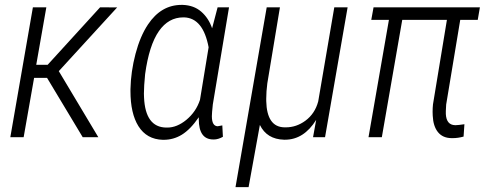

<svg xmlns="http://www.w3.org/2000/svg" viewBox="-20 -558 1979 781"><path d="M171.4 -241.2H118.7L76.2 0H22L113.8 -528.3H168.5L127.4 -294.4H173.8L387.2 -528.3L456.5 -527.8L219.2 -268.6L379.9 0H316.4Z M565.9 -161.6Q571.3 -40.5 655.8 -39.1Q658.2 -39.1 660.6 -39.1Q699.7 -39.1 737.8 -70.3Q777.8 -103.5 793.5 -151.9L828.6 -365.7Q806.2 -484.4 729.5 -487.3Q727.5 -487.3 725.6 -487.3Q665.5 -487.3 626.5 -431.6Q586.4 -374 570.3 -256.3Q565.4 -206.5 565.4 -177.2Q565.4 -168.5 565.9 -161.6ZM911.6 -528.3 845.7 -133.3Q841.8 -97.2 841.8 -85.4Q841.8 -45.4 865.2 -44.4L884.3 -47.9L886.7 -1.5Q867.2 9.3 850.6 9.3Q849.1 9.3 847.7 9.3Q788.6 9.3 788.6 -73.2Q788.6 -77.1 788.6 -81.1Q754.4 -31.2 719.2 -9.8Q685.5 10.7 645.5 10.7Q643.6 10.7 642.1 10.7Q576.7 8.8 543 -44.9Q510.7 -96.7 510.7 -187.5Q510.7 -191.4 510.7 -195.3Q512.2 -266.6 531.2 -338.9Q550.3 -411.1 582 -458.5Q635.3 -538.1 718.3 -538.1Q720.7 -538.1 723.1 -538.1Q768.6 -536.6 798.6 -510.5Q828.6 -484.4 842.8 -442.9L865.2 -528.3Z M1118.7 -528.3 1067.4 -219.2Q1063 -185.5 1063 -157.2Q1063 -151.9 1063 -147Q1065.4 -41.5 1136.7 -40Q1139.6 -40 1142.6 -40Q1185.5 -40 1222.2 -66.9Q1261.2 -95.7 1274.4 -145.5L1339.8 -528.3H1394L1302.2 0H1253.4L1266.1 -70.3Q1215.8 10.3 1139.2 10.3Q1137.2 10.3 1135.3 10.3Q1065.4 8.3 1037.1 -49.8L991.2 203.1H938L1064.9 -528.3Z M1923.3 -477.1H1852.1L1794.9 -132.8L1793.5 -106.4V-94.2Q1795.9 -49.8 1831.1 -48.8Q1832 -48.8 1833 -48.8Q1843.3 -48.8 1869.1 -52.7L1865.7 -2.4Q1842.8 3.9 1821.8 3.9Q1818.8 3.9 1816.4 3.9Q1780.8 3.4 1761.5 -20.5Q1742.2 -44.4 1740.2 -87.4Q1739.7 -95.2 1739.7 -103Q1739.7 -118.7 1741.2 -133.3L1797.9 -477.1H1616.2L1533.2 0H1479L1562 -477.1H1490.2L1499.5 -528.3H1932.1Z"/></svg>

Font: MAUL Condensed Light Italic
Style: Light Italic
Weight: 300
Italic angle: -12°
Designer: MAUL
Version: Version 1.0; 2020; ttfautohint (v1.8.3)